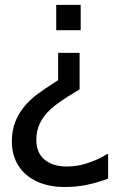

<svg xmlns="http://www.w3.org/2000/svg" viewBox="-20 -747 514 782"><path d="M308.6 -624H209V-727.1H308.6ZM420.4 -19.5Q377.4 -3.4 335 5.6Q292.5 14.6 243.7 14.6Q177.7 14.6 129.2 -8.3Q80.6 -31.2 54.4 -73.2Q28.3 -115.2 28.3 -170.9Q28.3 -215.8 42.7 -252.2Q57.1 -288.6 86.4 -321.8Q107.9 -345.7 134.3 -365Q160.6 -384.3 207.5 -414.6L216.8 -420.4V-531.7H304.2V-382.8L292.5 -376Q251.5 -351.1 228.5 -335.4Q205.6 -319.8 183.6 -299.8Q127.9 -247.6 127.9 -178.2Q127.9 -124.5 161.6 -96.7Q195.3 -68.8 252.9 -68.8Q297.4 -68.8 342.3 -84.5Q387.2 -100.1 415 -119.1H420.4Z"/></svg>

Font: SG Kara Bold
Style: Regular
Weight: 400
Designer: Damoon Khanjanzadeh
Version: Version 1.000